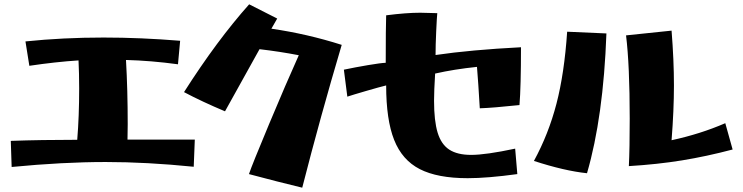

<svg xmlns="http://www.w3.org/2000/svg" viewBox="-20 -827 3446 890"><path d="M338 -179Q347 -289 347 -416Q347 -486 344 -547Q237 -540 116 -522L98 -635Q272 -653 460 -653Q632 -653 815 -638L805 -529Q680 -546 564 -549Q572 -410 572 -251L571 -180H883L878 -54Q660 -76 470 -76Q272 -76 34 -53L30 -174Q172 -179 338 -179Z M1134 -20Q1148 -62 1227 -251Q1306 -440 1365 -571Q1277 -588 1183 -599L1023 -311Q916 -356 833 -400Q986 -640 1135 -807L1265 -741L1238 -694Q1404 -670 1564 -619Q1464 -282 1381 43Q1265 15 1134 -20Z M1770 -431Q1741 -424 1677.5 -405.5Q1614 -387 1590 -379L1574 -504Q1626 -515 1685 -525Q1744 -535 1768 -536Q1768 -700 1770 -756Q1863 -768 1928 -768L2007 -766Q2005 -748 2002 -682.5Q1999 -617 1999 -572Q2162 -596 2395 -608Q2395 -425 2388 -340Q2265 -327 2204 -325Q2197 -446 2191 -517Q2085 -506 1997 -486Q1992 -406 1992 -360Q1992 -267 2008.5 -212.5Q2025 -158 2062.5 -133.5Q2100 -109 2164 -109Q2232 -109 2368 -138L2378 -20Q2239 -1 2148 -1Q2008 -1 1926 -43Q1844 -85 1807 -178.5Q1770 -272 1770 -431Z M2899 -277Q2899 -524 2882 -663L3093 -685Q3104 -547 3104 -431Q3104 -317 3093 -177Q3227 -206 3342 -256L3376 -134Q3255 -102 3141 -83.5Q3027 -65 2895 -57Q2899 -138 2899 -277ZM2455 -81Q2523 -206 2559.5 -346.5Q2596 -487 2609 -680L2791 -672Q2777 -285 2701 -24Q2596 -35 2455 -81Z"/></svg>

Font: Otomanopee One
Style: Regular
Weight: 400
Designer: Das Ende der Wildnis
Foundry: Gutenberg Labo
Version: Version 3.005